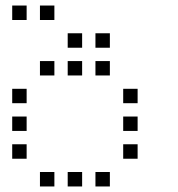

<svg xmlns="http://www.w3.org/2000/svg" viewBox="-20 -696 640 692"><path d="M25 -676Q24 -676 24 -676Q24 -676 24 -675V-625Q24 -624 24 -624Q24 -624 25 -624H75Q76 -624 76 -624Q76 -624 76 -625V-675Q76 -676 76 -676Q76 -676 75 -676ZM125 -676Q124 -676 124 -676Q124 -676 124 -675V-625Q124 -624 124 -624Q124 -624 125 -624H175Q176 -624 176 -624Q176 -624 176 -625V-675Q176 -676 176 -676Q176 -676 175 -676ZM225 -576Q224 -576 224 -576Q224 -576 224 -575V-525Q224 -524 224 -524Q224 -524 225 -524H275Q276 -524 276 -524Q276 -524 276 -525V-575Q276 -576 276 -576Q276 -576 275 -576ZM325 -576Q324 -576 324 -576Q324 -576 324 -575V-525Q324 -524 324 -524Q324 -524 325 -524H375Q376 -524 376 -524Q376 -524 376 -525V-575Q376 -576 376 -576Q376 -576 375 -576ZM125 -476Q124 -476 124 -476Q124 -476 124 -475V-425Q124 -424 124 -424Q124 -424 125 -424H175Q176 -424 176 -424Q176 -424 176 -425V-475Q176 -476 176 -476Q176 -476 175 -476ZM225 -476Q224 -476 224 -476Q224 -476 224 -475V-425Q224 -424 224 -424Q224 -424 225 -424H275Q276 -424 276 -424Q276 -424 276 -425V-475Q276 -476 276 -476Q276 -476 275 -476ZM325 -476Q324 -476 324 -476Q324 -476 324 -475V-425Q324 -424 324 -424Q324 -424 325 -424H375Q376 -424 376 -424Q376 -424 376 -425V-475Q376 -476 376 -476Q376 -476 375 -476ZM25 -376Q24 -376 24 -376Q24 -376 24 -375V-325Q24 -324 24 -324Q24 -324 25 -324H75Q76 -324 76 -324Q76 -324 76 -325V-375Q76 -376 76 -376Q76 -376 75 -376ZM425 -376Q424 -376 424 -376Q424 -376 424 -375V-325Q424 -324 424 -324Q424 -324 425 -324H475Q476 -324 476 -324Q476 -324 476 -325V-375Q476 -376 476 -376Q476 -376 475 -376ZM25 -276Q24 -276 24 -276Q24 -276 24 -275V-225Q24 -224 24 -224Q24 -224 25 -224H75Q76 -224 76 -224Q76 -224 76 -225V-275Q76 -276 76 -276Q76 -276 75 -276ZM425 -276Q424 -276 424 -276Q424 -276 424 -275V-225Q424 -224 424 -224Q424 -224 425 -224H475Q476 -224 476 -224Q476 -224 476 -225V-275Q476 -276 476 -276Q476 -276 475 -276ZM25 -176Q24 -176 24 -176Q24 -176 24 -175V-125Q24 -124 24 -124Q24 -124 25 -124H75Q76 -124 76 -124Q76 -124 76 -125V-175Q76 -176 76 -176Q76 -176 75 -176ZM425 -176Q424 -176 424 -176Q424 -176 424 -175V-125Q424 -124 424 -124Q424 -124 425 -124H475Q476 -124 476 -124Q476 -124 476 -125V-175Q476 -176 476 -176Q476 -176 475 -176ZM125 -76Q124 -76 124 -76Q124 -76 124 -75V-25Q124 -24 124 -24Q124 -24 125 -24H175Q176 -24 176 -24Q176 -24 176 -25V-75Q176 -76 176 -76Q176 -76 175 -76ZM225 -76Q224 -76 224 -76Q224 -76 224 -75V-25Q224 -24 224 -24Q224 -24 225 -24H275Q276 -24 276 -24Q276 -24 276 -25V-75Q276 -76 276 -76Q276 -76 275 -76ZM325 -76Q324 -76 324 -76Q324 -76 324 -75V-25Q324 -24 324 -24Q324 -24 325 -24H375Q376 -24 376 -24Q376 -24 376 -25V-75Q376 -76 376 -76Q376 -76 375 -76Z"/></svg>

Font: Doto
Style: Regular
Weight: 400
Monospace: yes
Version: Version 1.000